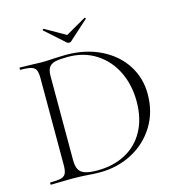

<svg xmlns="http://www.w3.org/2000/svg" viewBox="-115 -886 918 990"><g transform="rotate(-15 344.0 -391.0)"><path d="M232 1Q218 0 197.5 -1Q177 -2 152 -2L86 -1Q68 0 36 0Q34 0 34 -6Q34 -12 36 -12Q75 -12 93.5 -17Q112 -22 119 -36.5Q126 -51 126 -81V-544Q126 -574 119.5 -588Q113 -602 94.5 -607.5Q76 -613 37 -613Q35 -613 35 -619Q35 -625 37 -625L86 -624Q128 -622 152 -622Q187 -622 223 -625Q267 -627 283 -627Q388 -627 469 -587Q550 -547 594.5 -478Q639 -409 639 -323Q639 -226 592.5 -151.5Q546 -77 468 -36.5Q390 4 297 4Q268 4 232 1ZM574 -301Q574 -389 539.5 -460Q505 -531 440.5 -572.5Q376 -614 292 -614Q248 -614 224.5 -609Q201 -604 190 -588.5Q179 -573 179 -542V-92Q179 -62 188 -44Q197 -26 220 -17.5Q243 -9 287 -9Q371 -9 436 -43Q501 -77 537.5 -143Q574 -209 574 -301ZM201 -780Q201 -782 203.5 -784.5Q206 -787 208 -786L317 -724L425 -786H426Q429 -786 431 -783Q433 -780 430 -779L328 -687Q324 -683 317 -683Q309 -683 305 -687L202 -779Q202 -779 201.5 -779.5Q201 -780 201 -780Z"/></g></svg>

Font: Cormorant Unicase Light
Style: Regular
Weight: 300
Designer: Christian Thalmann (Catharsis Fonts)
Foundry: Catharsis Fonts
Version: Version 4.000